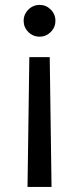

<svg xmlns="http://www.w3.org/2000/svg" viewBox="-20 -568 318 773"><path d="M187.5 184.6H90.8L98.1 -337.9H180.2ZM139.2 -548.3Q165.5 -548.3 184.3 -529.5Q203.1 -510.7 203.1 -484.4Q203.1 -458 184.3 -439.2Q165.5 -420.4 139.2 -420.4Q112.8 -420.4 94 -439.2Q75.2 -458 75.2 -484.4Q75.2 -502 84 -516.4Q92.8 -530.8 107.2 -539.6Q121.6 -548.3 139.2 -548.3Z"/></svg>

Font: Sahel VF Regular
Style: Regular
Weight: 400
Foundry: Saber Rastikerdar (saber.rastikerdar@gmail.com)
Version: Version 3.4.0